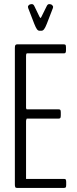

<svg xmlns="http://www.w3.org/2000/svg" viewBox="-20 -919 376 939"><path d="M173.3 -768.6Q166 -768.6 160.4 -776.4Q154.8 -784.2 147.5 -802.7L117.7 -879.9Q116.7 -883.8 116.7 -885.7Q116.7 -889.6 118.7 -890.1Q118.7 -894 124.5 -896.5Q130.4 -898.9 135.7 -898.9Q143.1 -898.9 147.5 -890.1L173.3 -836.9Q176.8 -831.1 178.2 -831.1Q180.2 -831.1 182.6 -836.9L209 -890.1Q213.4 -898.9 220.7 -898.9Q226.1 -898.9 231.7 -896.5Q237.3 -894 237.3 -890.1Q239.7 -889.6 239.7 -885.3Q239.7 -882.8 238.8 -879.9L209 -802.7Q201.7 -784.2 195.8 -776.4Q189.9 -768.6 182.6 -768.6ZM64 0Q59.6 0 57.6 -0.7Q55.7 -1.5 54.2 -5.4Q52.7 -9.3 52.7 -17.1V-685.1Q52.7 -695.3 55.4 -698.7Q58.1 -702.1 64 -702.1H291.5Q297.9 -702.1 300.3 -699.7Q302.7 -697.3 302.7 -687V-673.3Q302.7 -666 301 -662.6Q299.3 -659.2 297.6 -658.7Q295.9 -658.2 291.5 -658.2H112.3Q107.4 -658.2 107.4 -644.5V-391.1Q107.4 -389.6 108.6 -387Q109.9 -384.3 110.4 -384.3H266.1Q272.5 -384.3 274.9 -381.6Q277.3 -378.9 277.3 -369.1V-355Q277.3 -344.7 274.9 -341.8Q272.5 -338.9 266.1 -338.9H110.8Q110.4 -338.9 108.9 -334.5Q107.4 -330.1 107.4 -328.6V-43.9H292.5Q296.9 -43.9 298.6 -43.5Q300.3 -43 302 -39.6Q303.7 -36.1 303.7 -28.8V-15.1Q303.7 -4.9 301.3 -2.4Q298.8 0 292.5 0Z"/></svg>

Font: BenchNine Light
Style: Regular
Weight: 300
Version: Version 1 ; ttfautohint (v0.92.18-e454-dirty) -l 8 -r 50 -G 